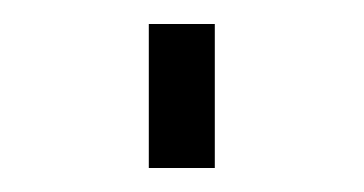

<svg xmlns="http://www.w3.org/2000/svg" viewBox="-20 -140 303 160"><path d="M104 0V-120H159V0Z"/></svg>

Font: Mohave Light Light
Style: Regular
Weight: 300
Version: Version 2.003